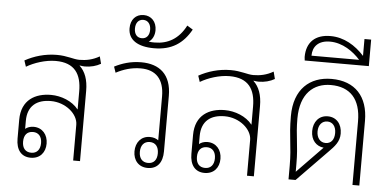

<svg xmlns="http://www.w3.org/2000/svg" viewBox="-53 -919 2108 1032"><g transform="rotate(5 1000.5 -403.5)"><path d="M144 5C194 5 223 -30 223 -78C223 -126 193 -162 146 -162C127 -162 112 -156 101 -147V-190C101 -272 151 -308 226 -308C306 -308 373 -251 373 -193V0H410V-379C410 -439 394 -482 363 -511L364 -512C374 -510 384 -509 391 -509C423 -509 453 -517 477 -531L467 -570C431 -549 395 -542 359 -542C327 -542 293 -558 237 -558C173 -558 114 -540 65 -513L76 -480C118 -505 179 -525 233 -525C336 -525 373 -466 373 -373V-276H372C339 -318 279 -341 224 -341C140 -341 65 -301 65 -193V-91C65 -31 93 5 144 5ZM145 -22C113 -22 96 -43 96 -78C96 -113 113 -134 145 -134C175 -134 193 -113 193 -78C193 -43 175 -22 145 -22Z M855 -391C855 -506 791 -558 692 -558C634 -558 587 -542 548 -522L559 -490C599 -511 642 -525 692 -525C774 -525 819 -477 819 -385V-148C807 -157 792 -162 773 -162C726 -162 697 -126 697 -78C697 -30 726 5 775 5C827 5 855 -31 855 -91ZM775 -135C806 -135 823 -113 823 -78C823 -43 806 -22 775 -22C744 -22 726 -43 726 -78C726 -113 744 -135 775 -135Z M753 -639C848 -639 909 -680 952 -757L921 -776C883 -702 825 -670 754 -670C745 -670 733 -670 722 -672C742 -685 753 -709 753 -736C753 -782 724 -812 683 -812C640 -812 613 -781 613 -735C613 -672 665 -639 753 -639ZM683 -687C657 -687 642 -706 642 -736C642 -766 657 -786 683 -786C708 -786 724 -766 724 -736C724 -706 709 -687 683 -687Z M1082 5C1132 5 1161 -30 1161 -78C1161 -126 1131 -162 1084 -162C1065 -162 1050 -156 1039 -147V-190C1039 -272 1089 -308 1164 -308C1244 -308 1311 -251 1311 -193V0H1348V-379C1348 -439 1332 -482 1301 -511L1302 -512C1312 -510 1322 -509 1329 -509C1361 -509 1391 -517 1415 -531L1405 -570C1369 -549 1333 -542 1297 -542C1265 -542 1231 -558 1175 -558C1111 -558 1052 -540 1003 -513L1014 -480C1056 -505 1117 -525 1171 -525C1274 -525 1311 -466 1311 -373V-276H1310C1277 -318 1217 -341 1162 -341C1078 -341 1003 -301 1003 -193V-91C1003 -31 1031 5 1082 5ZM1083 -22C1051 -22 1034 -43 1034 -78C1034 -113 1051 -134 1083 -134C1113 -134 1131 -113 1131 -78C1131 -43 1113 -22 1083 -22Z M1535 0H1573L1736 -167C1768 -199 1793 -226 1793 -269C1793 -322 1762 -356 1716 -356C1668 -356 1639 -319 1639 -270C1639 -221 1668 -190 1708 -186L1570 -44V-87C1570 -191 1554 -233 1554 -330C1554 -465 1625 -525 1718 -525C1822 -525 1880 -463 1880 -343V0H1917V-349C1917 -480 1846 -558 1719 -558C1602 -558 1518 -486 1518 -340C1518 -223 1535 -182 1535 -74ZM1716 -212C1687 -212 1668 -236 1668 -270C1668 -305 1687 -328 1716 -328C1745 -328 1763 -305 1763 -270C1763 -233 1745 -212 1716 -212Z M1566 -644H1912V-787H1876V-696C1828 -749 1766 -787 1693 -787C1611 -787 1564 -743 1564 -663ZM1600 -673C1600 -722 1630 -757 1693 -757C1761 -757 1820 -715 1857 -673Z"/></g></svg>

Font: Noto Sans Thai Looped SemiCondensed ExtraLight
Style: Regular
Weight: 200
Width: 4
Designer: Sasikarn Vongin, Ben Mitchell
Foundry: The Fontpad Ltd
Version: Version 1.001